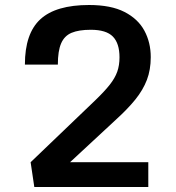

<svg xmlns="http://www.w3.org/2000/svg" viewBox="-20 -748 706 768"><path d="M117.2 0 102.5 -99.1 360.4 -346.2Q397.5 -381.8 418.7 -408.7Q439.9 -435.5 449 -461.2Q458 -486.8 458 -518.6Q458 -574.7 431.4 -601.8Q404.8 -628.9 343.3 -628.9Q294.9 -628.9 266.1 -616.7Q237.3 -604.5 224.4 -574.2Q211.4 -543.9 211.4 -489.7H79.6Q79.6 -614.3 141.6 -671.1Q203.6 -728 336.4 -728Q423.8 -728 478 -700.2Q532.2 -672.4 557.6 -625.2Q583 -578.1 583 -519.5Q583 -468.8 567.6 -428.5Q552.2 -388.2 521.5 -350.1Q490.7 -312 442.9 -268.6L240.7 -81.1L233.9 -99.1H573.2V0Z"/></svg>

Font: Monda SemiBold
Style: Regular
Weight: 600
Designer: Vernon Adams
Foundry: Vernon Adams
Version: Version 2.200